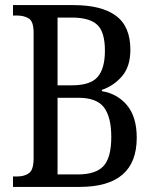

<svg xmlns="http://www.w3.org/2000/svg" viewBox="-20 -734 607 754"><path d="M31 0V-41H47Q76 -41 94 -54Q112 -67 112 -113V-605Q112 -650 93 -661.5Q74 -673 47 -673H31V-714H268Q379 -714 435.5 -672Q492 -630 492 -539Q492 -473 459.5 -435Q427 -397 380 -381V-376Q441 -366 479 -320.5Q517 -275 517 -193Q517 0 293 0ZM263 -399Q335 -399 363.5 -432Q392 -465 392 -535Q392 -609 361.5 -637Q331 -665 262 -665H206V-399ZM286 -49Q356 -49 386.5 -82Q417 -115 417 -196Q417 -274 388.5 -312Q360 -350 288 -350H206V-49Z"/></svg>

Font: Noto Serif Sinhala Condensed
Style: Regular
Weight: 400
Width: 3
Designer: Jelle Bosma - Monotype Design Team
Foundry: Monotype Imaging Inc.
Version: Version 2.007; ttfautohint (v1.8.4.7-5d5b)